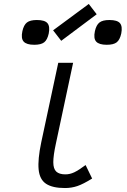

<svg xmlns="http://www.w3.org/2000/svg" viewBox="-20 -935 640 969"><path d="M308 14Q245 14 212.5 -7.5Q180 -29 175 -79.5Q170 -130 188 -216L274 -618H349L262 -210Q249 -150 249 -116.5Q249 -83 264 -69Q279 -55 310 -55Q333 -55 355 -65.5Q377 -76 412 -102L445 -34Q400 -6 370.5 4Q341 14 308 14ZM519 -709Q480 -709 465.5 -725Q451 -741 459 -778Q466 -809 482 -821.5Q498 -834 532 -834Q572 -834 585.5 -818Q599 -802 592 -766Q585 -734 569 -721.5Q553 -709 519 -709ZM153 -709Q114 -709 99.5 -725Q85 -741 93 -778Q100 -809 116 -821.5Q132 -834 166 -834Q206 -834 219.5 -818Q233 -802 226 -766Q219 -734 203 -721.5Q187 -709 153 -709ZM289 -729 248 -782 428 -915 468 -863Z"/></svg>

Font: Victor Mono
Style: Italic
Weight: 400
Italic angle: -12°
Monospace: yes
Designer: Rune Bjørnerås
Version: Version 1.561;gftools[0.9.30]